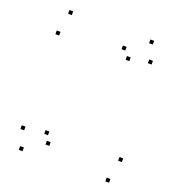

<svg xmlns="http://www.w3.org/2000/svg" viewBox="-135 -849 890 968"><g transform="rotate(20 310.0 -365.0)"><path d="M558.1 10V-10H538.1V10ZM583.1 -109.7V-129.7H563.1V-109.7ZM186.8 -109.7V-129.7H166.8V-109.7ZM211.3 -61.3V-81.3H191.3V-61.3ZM555.8 -623.2V-643.2H535.8V-623.2ZM527.1 -720V-740H507.1V-720ZM92.7 -719.9V-739.9H72.7V-719.9ZM67.7 -601.1V-621.1H47.7V-601.1ZM444.5 -601.1V-621.1H424.5V-601.1ZM407.1 -644V-664H387.1V-644ZM65.5 -91.7V-111.7H45.5V-91.7ZM93.8 10V-10H73.8V10Z"/></g></svg>

Font: Monaspace Krypton Dots Var
Style: Regular
Weight: 400
Designer: Riley Cran and the Lettermatic Team
Version: Version 1.100 (Monaspace Krypton Dots)